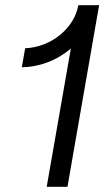

<svg xmlns="http://www.w3.org/2000/svg" viewBox="-20 -720 426 740"><path d="M160 0H240L362 -700H282C266 -610 176 -538 77 -534L64 -461C130 -461 200 -487 253 -533Z"/></svg>

Font: Fixel Display
Style: Italic
Weight: 400
Italic angle: -10°
Designer: AlfaBravo + MacPaw
Foundry: Kyrylo Tkachov, Marchela Mozhyna, Serhii Makarenko, Maria Weinstein, Zakhar Kryvoshyya
Version: Version 1.210;Glyphs 3.2 (3217)